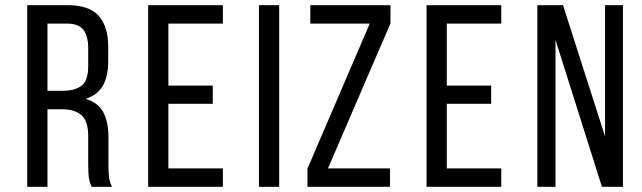

<svg xmlns="http://www.w3.org/2000/svg" viewBox="-20 -720 2475 740"><path d="M241 -700Q324 -700 360.5 -659Q397 -618 397 -540V-483Q397 -425 376 -389Q355 -353 310 -339Q358 -325 378 -287.5Q398 -250 398 -193V-84Q398 -61 400 -39.5Q402 -18 412 0H333Q326 -15 323 -32.5Q320 -50 320 -85V-195Q320 -254 293.5 -276.5Q267 -299 218 -299H163V0H85V-700ZM221 -370Q268 -370 294 -389.5Q320 -409 320 -466V-533Q320 -581 301.5 -605Q283 -629 239 -629H163V-370Z M800 -390V-320H629V-71H839V0H551V-700H839V-629H629V-390Z M1056 -700V0H978V-700Z M1483 0H1165V-70L1405 -629H1176V-700H1485V-630L1244 -71H1483Z M1873 -390V-320H1702V-71H1912V0H1624V-700H1912V-629H1702V-390Z M2121 0H2051V-700H2150L2312 -194V-700H2381V0H2300L2121 -566Z"/></svg>

Font: Bebas Neue Regular
Style: Regular
Weight: 400
Designer: Ryoichi Tsunekawa & LGV (GE)
Foundry: Free Software Foundation, Inc.
Version: Version 1.003 August 13, 2016